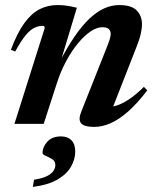

<svg xmlns="http://www.w3.org/2000/svg" viewBox="-20 -489 618 758"><path d="M40 -285.5 23 -292.5Q48.5 -360.5 76.8 -398.8Q105 -437 137.2 -453Q169.5 -469 206 -469Q221 -469 233.2 -467.8Q245.5 -466.5 257.5 -464.2Q269.5 -462 283.5 -458.5L215.5 -233.5L211.5 -237Q243.5 -299.5 273.8 -343.8Q304 -388 333.2 -415.5Q362.5 -443 391.5 -456Q420.5 -469 450.5 -469Q499.5 -469 520 -447.5Q540.5 -426 540.5 -393.5Q540.5 -375.5 535.2 -353.2Q530 -331 516.5 -297.5L415 -38.5L397 -66Q417.5 -65 440.2 -72.2Q463 -79.5 489.8 -97.2Q516.5 -115 548 -146L561.5 -132.5Q522 -80.5 485.5 -48.5Q449 -16.5 416 -2.2Q383 12 352 12Q312.5 12 300.2 -2.2Q288 -16.5 301 -48.5L400 -298Q409.5 -321.5 413.2 -334Q417 -346.5 417 -355Q417 -367.5 409.2 -374.5Q401.5 -381.5 383.5 -381.5Q362 -381.5 337 -364.5Q312 -347.5 287 -317Q262 -286.5 240.2 -245.8Q218.5 -205 203.5 -157.5L152.5 0H37L156.5 -378Q156.5 -382 154.8 -384.5Q153 -387 148.5 -387Q132 -387 115.8 -379.2Q99.5 -371.5 81.2 -349.8Q63 -328 40 -285.5ZM148 115Q148 91 167 70.2Q186 49.5 221 49.5Q247 49.5 262 64.8Q277 80 277 109.5Q277 139 260.8 168.2Q244.5 197.5 207.8 219.2Q171 241 109.5 249L114.5 220.5Q146.5 215.5 164.8 206.5Q183 197.5 190.8 186Q198.5 174.5 198.5 162.5Q198.5 147 185.8 139.2Q173 131.5 160.5 126.2Q148 121 148 115Z"/></svg>

Font: Newsreader 36pt SemiBold
Style: Italic
Weight: 600
Italic angle: -17°
Designer: Hugues Gentile
Foundry: Production Type
Version: Version 1.003